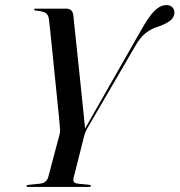

<svg xmlns="http://www.w3.org/2000/svg" viewBox="-20 -734 705 754"><path d="M337.5 -4.5Q337.5 0 328 0H89.5Q84 0 84 -4Q84 -7.5 91.5 -8L135 -12.5Q151 -14 159 -21.5Q167 -29 169.5 -39L213.5 -204.5Q216.5 -214.5 216 -223Q215.5 -231.5 214.5 -242Q214 -249.5 211 -281Q208 -312.5 203.2 -358Q198.5 -403.5 193.5 -453.2Q188.5 -503 184 -547.8Q179.5 -592.5 176.2 -623Q173 -653.5 172 -659.5Q170 -675.5 159.8 -682.8Q149.5 -690 120 -692.5Q114 -693 114 -696.5Q114 -700 119.5 -700H241Q264.5 -700 268 -674Q268.5 -667 271.8 -636Q275 -605 280 -559.5Q285 -514 290.2 -462.5Q295.5 -411 300.5 -363Q305.5 -315 309.2 -279Q313 -243 314 -229L531.5 -611Q564.5 -670 587.2 -692Q610 -714 633.5 -714Q648.5 -714 656.8 -705.5Q665 -697 665 -684.5Q664.5 -666 649 -653.5Q633.5 -641 604 -630.5Q574 -621.5 552 -604Q530 -586.5 511 -553L321 -227Q317 -219.5 314.8 -213.2Q312.5 -207 310.5 -200L269 -35.5Q266.5 -25.5 270.2 -19.8Q274 -14 288 -12.5L329 -8.5Q337.5 -7.5 337.5 -4.5Z"/></svg>

Font: Fraunces 144pt S000
Style: Italic
Weight: 400
Italic angle: -16°
Version: Version 1.000; ttfautohint (v1.8.3)